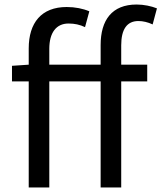

<svg xmlns="http://www.w3.org/2000/svg" viewBox="-20 -829 714 849"><path d="M33 -469H107V0H198V-469H425V0H516V-469H631V-543H516V-629C516 -699 541 -736 592 -736C612 -736 634 -731 655 -721L674 -792C649 -802 616 -809 584 -809C475 -809 425 -740 425 -630V-543H198V-613C198 -685 229 -725 283 -725C310 -725 333 -720 356 -709L375 -779C347 -791 312 -798 275 -798C163 -798 107 -728 107 -615V-543L33 -538Z"/></svg>

Font: Noto Sans KR
Style: Regular
Weight: 400
Designer: Ryoko NISHIZUKA 西塚涼子 (kana, bopomofo & ideographs); Paul D. Hunt (Latin, Greek & Cyrillic); Sandoll Communications 산돌커뮤니
Foundry: Adobe
Version: Version 2.004;hotconv 1.0.118;makeotfexe 2.5.65603